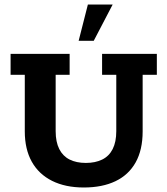

<svg xmlns="http://www.w3.org/2000/svg" viewBox="-20 -822 743 852"><path d="M352 10Q270 10 211 -19.5Q152 -49 121 -104.5Q90 -160 90 -239V-490H27V-583H289V-490H227V-240Q227 -192 243 -160.5Q259 -129 289 -114Q319 -99 361 -99Q403 -99 433.5 -114Q464 -129 480 -160.5Q496 -192 496 -240V-490H433V-583H676V-490H613V-239Q613 -157 582 -101.5Q551 -46 492.5 -18Q434 10 352 10ZM329 -641 370 -802H480L396 -641Z"/></svg>

Font: Rokkitt SemiBold
Style: Bold
Weight: 700
Version: Version 3.103